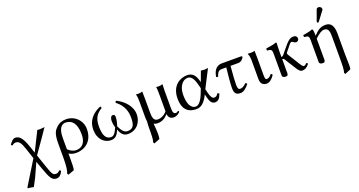

<svg xmlns="http://www.w3.org/2000/svg" viewBox="-47 -1448 4594 2454"><g transform="rotate(-20 2250.0 -221.5)"><path d="M174 -255 221 -114 23 208 20 224 46 225 100 235 157 126 240 -57 279 51C327 183 348 232 415 232C431 232 449 225 465 210C478 198 489 180 497 162C495 154 489 147 478 146C465 161 447 173 429 173C389 173 377 165 337 49L276 -130L417 -332L490 -439C490 -439 442 -433 418 -433C411 -433 391 -436 391 -436L261 -175L232 -261C194 -373 157 -439 91 -439C58 -439 34 -408 10 -376C12 -364 19 -360 26 -358C42 -374 61 -380 72 -380C119 -380 143 -350 174 -255Z M654 207C662 167 662 119 662 61V-17C690 0 716 10 759 10C893 10 991 -78 991 -231C991 -345 901 -439 781 -439C734 -439 685 -426 643 -383C616 -356 583 -322 583 -184V10C583 134 572 186 559 220L570 238ZM905 -189C905 -82 856 -23 773 -23C728 -23 693 -45 662 -75V-228C662 -374 718 -401 761 -401C841 -401 905 -347 905 -189Z M1654 -189C1654 -305 1560 -397 1466 -442C1453 -439 1452 -427 1451 -419C1555 -340 1572 -247 1572 -174C1572 -64 1543 -27 1471 -27C1431 -27 1396 -62 1366 -131C1381 -168 1390 -223 1390 -247C1390 -271 1387 -284 1360 -284C1334 -284 1323 -249 1323 -218C1323 -198 1325 -161 1338 -128C1307 -57 1284 -27 1247 -27C1173 -27 1146 -97 1146 -209C1146 -331 1195 -378 1260 -419C1259 -428 1255 -438 1247 -442C1134 -394 1064 -312 1064 -194C1064 -63 1144 10 1234 10C1291 10 1324 -21 1351 -93C1373 -21 1413 10 1464 10C1586 10 1654 -85 1654 -189Z M2010 -60H2012C2015 -32 2030 10 2088 10C2137 10 2175 -30 2175 -35C2175 -42 2168 -50 2164 -50C2158 -50 2155 -34 2131 -34C2092 -34 2091 -75 2091 -121V-343C2091 -375 2094 -439 2094 -439C2079 -433 2060 -429 2041 -429C2028 -429 2012 -430 2006 -431C2012 -399 2012 -350 2012 -322V-101C1990 -68 1940 -35 1886 -35C1833 -35 1821 -84 1821 -149V-343C1821 -375 1819 -439 1819 -439C1804 -433 1785 -429 1766 -429C1753 -429 1737 -430 1731 -431C1741 -399 1742 -350 1742 -322V-112C1742 -93 1746 -70 1746 -59C1746 -38 1742 -20 1742 7C1742 131 1741 186 1728 220L1739 238L1818 207C1822 186 1824 161 1824 136C1824 83 1816 24 1816 5C1816 1 1817 -1 1817 -2C1829 5 1849 10 1867 10C1928 10 1970 -16 2010 -60Z M2587 -191 2712 -434C2699 -434 2678 -429 2663 -429C2648 -429 2630 -434 2615 -434L2568 -306H2567C2565 -298 2563 -294 2561 -304C2541 -391 2502 -439 2428 -439C2337 -439 2212 -380 2212 -196C2212 -72 2266 10 2394 10C2462 10 2508 -31 2558 -130L2567 -91C2583 -23 2609 10 2646 10C2690 10 2715 -14 2737 -77C2731 -84 2724 -88 2712 -88C2695 -58 2682 -51 2657 -51C2634 -51 2614 -80 2601 -133ZM2537 -222 2521 -181C2487 -86 2445 -24 2399 -24C2325 -24 2296 -111 2296 -219C2296 -334 2356 -405 2423 -405C2483 -405 2509 -339 2532 -243Z M2898 -429C2805 -429 2778 -344 2771 -291C2775 -285 2784 -283 2794 -283C2817 -344 2829 -361 2878 -361H2934C2921 -253 2912 -139 2912 -85C2912 -12 2940 10 2995 10C3039 10 3080 -27 3114 -71C3111 -81 3104 -86 3095 -89C3054 -47 3025 -43 3008 -43C2987 -43 2976 -63 2976 -108C2976 -163 2982 -251 2992 -361H3094C3135 -361 3158 -383 3176 -417L3165 -429Z M3269 -322V-81C3269 -22 3296 11 3352 11C3395 11 3438 -33 3459 -70C3456 -80 3449 -85 3438 -87C3419 -63 3399 -44 3371 -44C3356 -44 3348 -58 3348 -99V-343C3348 -375 3346 -437 3346 -437C3331 -431 3315 -429 3296 -429C3284 -429 3259 -430 3253 -431L3251 -429C3268 -394 3269 -350 3269 -322Z M3563 -317V-72C3563 -66 3563 -59 3563 -52C3562 -38 3562 -24 3563 -17C3567 0 3581 10 3613 10C3645 10 3644 -21 3642 -53C3642 -60 3642 -66 3642 -72V-216C3665 -216 3671 -200 3683 -180L3756 -63C3791 -7 3809 10 3833 10C3871 10 3899 -5 3932 -47C3929 -55 3924 -61 3913 -64C3898 -46 3890 -39 3876 -39C3854 -39 3845 -60 3815 -107L3743 -223C3735 -235 3724 -252 3724 -261C3724 -266 3724 -270 3727 -274L3762 -317C3800 -365 3812 -382 3827 -382C3833 -382 3842 -380 3849 -373C3858 -365 3869 -358 3886 -358C3905 -358 3922 -375 3922 -392C3922 -427 3901 -439 3870 -439C3825 -439 3791 -408 3722 -322L3684 -275C3665 -252 3656 -245 3642 -245V-321C3642 -371 3646 -435 3646 -435C3646 -439 3641 -442 3633 -442C3605 -431 3565 -422 3496 -413C3494 -407 3496 -391 3498 -385C3553 -380 3563 -374 3563 -317Z M4146 -358C4146 -398 4143 -424 4138 -434C4136 -439 4134 -442 4126 -442C4098 -431 4069 -422 4000 -413C3998 -407 4000 -391 4002 -385C4056 -380 4067 -375 4067 -317V-72C4067 -66 4067 -59 4067 -52C4066 -38 4066 -24 4067 -17C4071 0 4085 10 4117 10C4149 10 4148 -21 4146 -53C4146 -60 4146 -66 4146 -72V-311C4194 -358 4238 -387 4272 -387C4333 -387 4339 -334 4339 -269V6C4339 120 4338 186 4325 220L4336 238L4416 204C4420 188 4421 168 4421 144C4421 105 4418 57 4418 6V-281C4418 -396 4377 -439 4309 -439C4235 -439 4194 -401 4148 -352C4147 -350 4146 -353 4146 -358ZM4302 -681C4289 -681 4278 -675 4274 -664L4222 -521C4221 -518 4220 -514 4220 -511C4220 -504 4226 -498 4234 -498C4238 -498 4243 -502 4246 -506L4338 -628C4342 -633 4344 -641 4344 -646C4344 -666 4322 -681 4302 -681Z"/></g></svg>

Font: Libertinus Serif
Style: Regular
Weight: 400
Designer: Philipp H. Poll, Khaled Hosny
Foundry: Caleb Maclennan
Version: Version 7.050;RELEASE